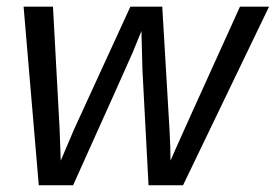

<svg xmlns="http://www.w3.org/2000/svg" viewBox="-20 -548 816 568"><path d="M521.5 0H419.4L401.4 -340.8L398.4 -456.1Q383.8 -419.4 372.1 -391.8Q360.4 -364.3 196.3 0H94.7L49.8 -528.3H136.7L156.2 -169.4L159.7 -72.8L199.2 -165.5L365.7 -528.3H460L481.4 -165.5Q484.4 -112.8 484.4 -72.8Q500.5 -111.3 689.9 -528.3H775.9Z"/></svg>

Font: Liberation Sans
Style: Italic
Weight: 400
Italic angle: -12°
Designer: Steve Matteson
Foundry: Ascender Corporation
Version: Version 2.1.5